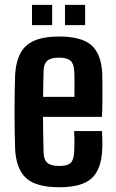

<svg xmlns="http://www.w3.org/2000/svg" viewBox="-20 -758 474 786"><path d="M223.5 8.5Q128.5 8.5 87.8 -28Q47 -64.5 42 -145.5Q41 -175.5 40.2 -216.2Q39.5 -257 39.5 -301Q39.5 -345 40.2 -385Q41 -425 42 -453Q47.5 -537 89.5 -572.8Q131.5 -608.5 222 -608.5Q313.5 -608.5 354 -573Q394.5 -537.5 398.5 -457.5Q399 -445.5 399.2 -415.8Q399.5 -386 399.2 -349Q399 -312 397.5 -279.5H156Q156 -244.5 156.8 -208.2Q157.5 -172 158.5 -133Q159.5 -103 174.5 -90.8Q189.5 -78.5 223 -78.5Q255.5 -78.5 268.8 -90.8Q282 -103 283.5 -133.5Q284.5 -148.5 284.8 -170.8Q285 -193 283.5 -221.5H397.5Q398.5 -210 399 -186Q399.5 -162 398.5 -145.5Q394.5 -63 354.2 -27.2Q314 8.5 223.5 8.5ZM156.5 -361.5H284.5Q285 -384 285 -406.2Q285 -428.5 284.8 -445.5Q284.5 -462.5 283.5 -469.5Q282 -498.5 267.8 -510.2Q253.5 -522 222 -522Q187.5 -522 173.5 -509.2Q159.5 -496.5 158.5 -469.5Q158 -442 157.2 -415Q156.5 -388 156.5 -361.5ZM246 -655V-738H328.5V-655ZM111 -655V-738H193.5V-655Z"/></svg>

Font: Big Shoulders Text Thin
Style: Bold
Weight: 700
Version: Version 2.002